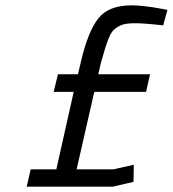

<svg xmlns="http://www.w3.org/2000/svg" viewBox="-20 -699 647 719"><path d="M591 -604Q521 -612 485 -612Q449 -612 432 -604Q415 -596 405 -586Q395 -576 386 -553Q375 -526 358 -464L348 -421H542L527 -355H333L267 -65H405L481 -82L480 -18L402 0H80L95 -65H191L256 -355H181L197 -421H272L284 -472Q310 -582 348.5 -630.5Q387 -679 473 -679Q516 -679 586 -666L607 -662Z"/></svg>

Font: TitilliumWebItalic
Style: Italic
Weight: 400
Italic angle: -13°
Version: Version 1.001;PS 57.000;hotconv 1.0.70;makeotf.lib2.5.55311